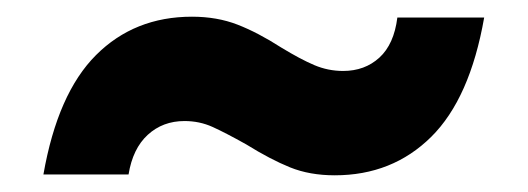

<svg xmlns="http://www.w3.org/2000/svg" viewBox="-20 -433 632 230"><path d="M32 -224Q49 -321 95 -367Q141 -413 210 -413Q240 -413 264.5 -403.5Q289 -394 317 -376Q340 -362 356.5 -355Q373 -348 391 -348Q417 -348 434.5 -364Q452 -380 456 -412H560Q543 -315 496.5 -269Q450 -223 381 -223Q351 -223 327.5 -232.5Q304 -242 275 -260Q250 -274 234.5 -281Q219 -288 201 -288Q175 -288 157 -271.5Q139 -255 134 -224Z"/></svg>

Font: MSTAGE SemiBold
Style: Regular
Weight: 600
Designer: Ninad Kale (Devanagari), Jonny Pinhorn (Latin)
Foundry: Indian Type Foundry
Version: 4.004